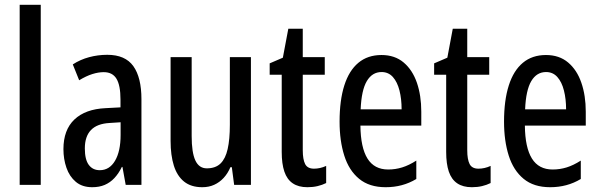

<svg xmlns="http://www.w3.org/2000/svg" viewBox="-20 -780 2529 810"><path d="M151.9 0H63V-759.8H151.9Z M432.6 -548.8Q508.3 -548.8 542.5 -501Q576.7 -453.1 576.7 -361.3V0H510.3L496.6 -75.7H494.1Q480.5 -47.9 462.6 -28.8Q444.8 -9.8 421.9 0Q398.9 9.8 369.1 9.8Q326.7 9.8 299.8 -12.9Q272.9 -35.6 260.3 -72.3Q247.6 -108.9 247.6 -150.9Q247.6 -231.9 293.9 -275.9Q340.3 -319.8 425.3 -323.7L488.3 -327.1V-360.4Q488.3 -419.9 471.4 -447.8Q454.6 -475.6 417.5 -475.6Q395 -475.6 369.4 -467.5Q343.8 -459.5 314 -441.4L287.1 -508.3Q318.8 -528.8 356 -538.8Q393.1 -548.8 432.6 -548.8ZM488.8 -264.2 442.4 -261.2Q389.6 -258.3 363.8 -231.4Q337.9 -204.6 337.9 -153.8Q337.9 -106.9 354.5 -84.5Q371.1 -62 400.9 -62Q441.9 -62 465.3 -101.8Q488.8 -141.6 488.8 -210.9Z M1038.6 -539.1V0H967.8L958 -74.7H952.1Q940.9 -48.3 923.6 -29.5Q906.2 -10.7 883.8 -0.5Q861.3 9.8 833.5 9.8Q786.1 9.8 756.6 -13.9Q727.1 -37.6 713.4 -81.3Q699.7 -125 699.7 -185.5V-539.1H788.6V-206.1Q788.6 -136.2 804.2 -103Q819.8 -69.8 852.5 -69.8Q889.2 -69.8 910.2 -90.1Q931.2 -110.4 940.4 -151.1Q949.7 -191.9 949.7 -253.9V-539.1Z M1304.7 -68.4Q1317.4 -68.4 1330.3 -71.3Q1343.3 -74.2 1356 -80.1V-7.8Q1339.4 0.5 1319.8 5.1Q1300.3 9.8 1276.9 9.8Q1239.3 9.8 1215.1 -6.6Q1190.9 -22.9 1179.7 -55.9Q1168.5 -88.9 1168.5 -138.7V-464.8H1117.7V-512.7L1173.3 -536.6L1196.3 -658.7H1257.3V-539.1H1350.1V-464.8H1257.3V-146.5Q1257.3 -107.4 1267.3 -87.9Q1277.3 -68.4 1304.7 -68.4Z M1589.4 -547.9Q1645.5 -547.9 1682.9 -516.4Q1720.2 -484.9 1738.8 -430.9Q1757.3 -377 1757.3 -308.6V-250H1500.5Q1501.5 -157.2 1530.3 -111.1Q1559.1 -64.9 1617.7 -64.9Q1647.9 -64.9 1676.5 -73.7Q1705.1 -82.5 1736.3 -102.5V-24.9Q1707 -7.3 1675 1.2Q1643.1 9.8 1606.9 9.8Q1538.1 9.8 1495.1 -25.6Q1452.1 -61 1432.4 -123.5Q1412.6 -186 1412.6 -266.6Q1412.6 -356.9 1432.6 -419.7Q1452.6 -482.4 1491.9 -515.1Q1531.2 -547.9 1589.4 -547.9ZM1589.8 -476.1Q1550.3 -476.1 1527.6 -438Q1504.9 -399.9 1501.5 -318.8H1674.3Q1674.3 -362.3 1665.3 -398.2Q1656.2 -434.1 1637.5 -455.1Q1618.7 -476.1 1589.8 -476.1Z M1998.5 -68.4Q2011.2 -68.4 2024.2 -71.3Q2037.1 -74.2 2049.8 -80.1V-7.8Q2033.2 0.5 2013.7 5.1Q1994.1 9.8 1970.7 9.8Q1933.1 9.8 1908.9 -6.6Q1884.8 -22.9 1873.5 -55.9Q1862.3 -88.9 1862.3 -138.7V-464.8H1811.5V-512.7L1867.2 -536.6L1890.1 -658.7H1951.2V-539.1H2043.9V-464.8H1951.2V-146.5Q1951.2 -107.4 1961.2 -87.9Q1971.2 -68.4 1998.5 -68.4Z M2283.2 -547.9Q2339.4 -547.9 2376.7 -516.4Q2414.1 -484.9 2432.6 -430.9Q2451.2 -377 2451.2 -308.6V-250H2194.3Q2195.3 -157.2 2224.1 -111.1Q2252.9 -64.9 2311.5 -64.9Q2341.8 -64.9 2370.4 -73.7Q2398.9 -82.5 2430.2 -102.5V-24.9Q2400.9 -7.3 2368.9 1.2Q2336.9 9.8 2300.8 9.8Q2231.9 9.8 2189 -25.6Q2146 -61 2126.2 -123.5Q2106.4 -186 2106.4 -266.6Q2106.4 -356.9 2126.5 -419.7Q2146.5 -482.4 2185.8 -515.1Q2225.1 -547.9 2283.2 -547.9ZM2283.7 -476.1Q2244.1 -476.1 2221.4 -438Q2198.7 -399.9 2195.3 -318.8H2368.2Q2368.2 -362.3 2359.1 -398.2Q2350.1 -434.1 2331.3 -455.1Q2312.5 -476.1 2283.7 -476.1Z"/></svg>

Font: Open Sans Condensed Medium
Style: Regular
Weight: 500
Width: 3
Designer: Monotype Design Team
Foundry: Monotype Imaging Inc.
Version: Version 3.000